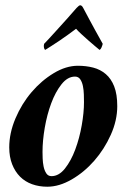

<svg xmlns="http://www.w3.org/2000/svg" viewBox="-20 -701 496 727"><path d="M264 -411Q277 -411 284 -400.5Q291 -390 294 -375Q297 -360 297.5 -343Q298 -326 298 -314Q298 -275 289.5 -226.5Q281 -178 265 -135Q249 -92 226 -63Q203 -34 175 -34Q162 -34 155 -45Q148 -56 145 -71Q142 -86 141.5 -101.5Q141 -117 141 -126Q141 -168 149.5 -217.5Q158 -267 174 -310Q190 -353 213 -382Q236 -411 264 -411ZM275 -452Q230 -452 183.5 -424Q137 -396 99.5 -352Q62 -308 38.5 -252.5Q15 -197 15 -143Q15 -107 26 -79Q37 -51 56 -32Q75 -13 101.5 -3.5Q128 6 159 6Q204 6 251.5 -21.5Q299 -49 337 -92.5Q375 -136 399.5 -190.5Q424 -245 424 -299Q424 -344 412.5 -373.5Q401 -403 380.5 -420.5Q360 -438 333 -445Q306 -452 275 -452ZM284 -681Q281 -681 278 -678.5Q275 -676 270 -671Q253 -651 233 -629Q213 -607 195.5 -587.5Q178 -568 164.5 -553.5Q151 -539 147 -535Q145 -527 146.5 -520.5Q148 -514 151 -512Q159 -517 174 -526.5Q189 -536 206 -547.5Q223 -559 239.5 -571Q256 -583 268 -592Q276 -583 288.5 -571.5Q301 -560 314 -548.5Q327 -537 339 -527Q351 -517 357 -512Q361 -514 364 -520.5Q367 -527 369 -535Q366 -541 358.5 -554Q351 -567 341 -585.5Q331 -604 319 -626Q307 -648 295 -671Q292 -677 289 -679Q286 -681 284 -681Z"/></svg>

Font: Vermiglione
Style: Italic
Weight: 400
Italic angle: -11°
Version: Version 1.105